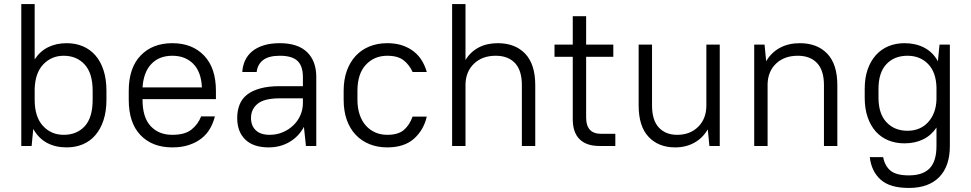

<svg xmlns="http://www.w3.org/2000/svg" viewBox="-20 -720 4790 947"><path d="M309 7Q253 7 211.5 -15.5Q170 -38 144 -84L136 0H85V-700H151V-427Q177 -467 217 -487Q257 -507 309 -507Q352 -507 388 -492Q424 -477 450 -447.5Q476 -418 490.5 -374Q505 -330 505 -272V-228Q505 -171 490.5 -127Q476 -83 450 -53Q424 -23 388 -8Q352 7 309 7ZM294 -55Q359 -55 398 -97.5Q437 -140 437 -228V-272Q437 -359 397.5 -402Q358 -445 294 -445Q234 -445 193.5 -402.5Q153 -360 151 -280V-228Q151 -144 191.5 -99.5Q232 -55 294 -55Z M830 7Q731 7 673 -53.5Q615 -114 615 -228V-272Q615 -385 673.5 -446Q732 -507 830 -507Q928 -507 986.5 -446Q1045 -385 1045 -272V-231H683V-228Q683 -141 723 -98Q763 -55 830 -55Q892 -55 924.5 -81Q957 -107 972 -146H1040Q1032 -114 1016 -86Q1000 -58 974 -37.5Q948 -17 912 -5Q876 7 830 7ZM830 -445Q765 -445 726.5 -404.5Q688 -364 683 -289H976Q972 -367 932.5 -406Q893 -445 830 -445Z M1305 7Q1230 7 1190 -31.5Q1150 -70 1150 -138Q1150 -174 1161.5 -203.5Q1173 -233 1198.5 -253Q1224 -273 1264 -284Q1304 -295 1360 -295H1474V-340Q1474 -394 1447.5 -419.5Q1421 -445 1360 -445Q1305 -445 1277.5 -423.5Q1250 -402 1246 -365H1175Q1177 -396 1189 -422Q1201 -448 1224 -467Q1247 -486 1281 -496.5Q1315 -507 1360 -507Q1449 -507 1494.5 -463Q1540 -419 1540 -340V0H1489L1479 -94Q1453 -46 1407.5 -19.5Q1362 7 1305 7ZM1310 -55Q1344 -55 1374 -67.5Q1404 -80 1426.5 -101.5Q1449 -123 1461.5 -151.5Q1474 -180 1474 -212V-235H1360Q1283 -235 1250.5 -208Q1218 -181 1218 -138Q1218 -100 1241.5 -77.5Q1265 -55 1310 -55Z M1890 7Q1842 7 1802.5 -9Q1763 -25 1734.5 -55Q1706 -85 1690.5 -128.5Q1675 -172 1675 -228V-272Q1675 -327 1690.5 -370.5Q1706 -414 1734.5 -444.5Q1763 -475 1802.5 -491Q1842 -507 1890 -507Q1932 -507 1964.5 -496Q1997 -485 2021.5 -465.5Q2046 -446 2061.5 -420Q2077 -394 2085 -365H2015Q2000 -399 1971.5 -422Q1943 -445 1890 -445Q1826 -445 1784.5 -400.5Q1743 -356 1743 -272V-228Q1743 -187 1754 -154.5Q1765 -122 1785 -100Q1805 -78 1831.5 -66.5Q1858 -55 1890 -55Q1944 -55 1972 -79Q2000 -103 2015 -145H2085Q2070 -79 2022 -36Q1974 7 1890 7Z M2210 -700H2276V-424Q2300 -464 2340.5 -485.5Q2381 -507 2435 -507Q2521 -507 2570.5 -455Q2620 -403 2620 -300V0H2554V-300Q2554 -373 2520 -409Q2486 -445 2425 -445Q2359 -445 2318.5 -406.5Q2278 -368 2276 -306V0H2210Z M2715 -500H2805V-640H2871V-500H3005V-440H2871V-140Q2871 -60 2945 -60H3015V0H2937Q2872 0 2838.5 -33.5Q2805 -67 2805 -132V-440H2715Z M3310 7Q3228 7 3179 -45Q3130 -97 3130 -200V-500H3196V-200Q3196 -127 3229.5 -91Q3263 -55 3320 -55Q3384 -55 3424 -95Q3464 -135 3464 -200V-500H3530V0H3479L3471 -82Q3446 -39 3404.5 -16Q3363 7 3310 7Z M3700 -500H3751L3759 -418Q3784 -461 3826.5 -484Q3869 -507 3925 -507Q4011 -507 4060.5 -455Q4110 -403 4110 -300V0H4044V-300Q4044 -373 4010 -409Q3976 -445 3915 -445Q3849 -445 3808.5 -407Q3768 -369 3766 -306V0H3700Z M4441 -13Q4397 -13 4361 -28Q4325 -43 4299.5 -71.5Q4274 -100 4259.5 -142Q4245 -184 4245 -238V-282Q4245 -336 4259.5 -377.5Q4274 -419 4300 -448Q4326 -477 4362 -492Q4398 -507 4441 -507Q4496 -507 4538.5 -485Q4581 -463 4606 -418L4614 -500H4665V0Q4665 100 4612.5 153.5Q4560 207 4463 207Q4369 207 4323.5 166Q4278 125 4270 55H4336Q4344 98 4372 121.5Q4400 145 4463 145Q4532 145 4565.5 110Q4599 75 4599 0V-91Q4573 -52 4533 -32.5Q4493 -13 4441 -13ZM4456 -75Q4487 -75 4512.5 -85.5Q4538 -96 4557 -116.5Q4576 -137 4587 -165.5Q4598 -194 4599 -230V-289Q4597 -364 4557.5 -404.5Q4518 -445 4456 -445Q4391 -445 4352 -403.5Q4313 -362 4313 -282V-238Q4313 -159 4352.5 -117Q4392 -75 4456 -75Z"/></svg>

Font: PT Root UI Web
Style: Regular
Weight: 400
Designer: Vitaly Kuzmin
Foundry: ParaType Ltd.
Version: Version 1.000W